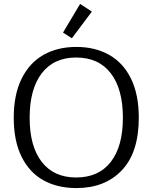

<svg xmlns="http://www.w3.org/2000/svg" viewBox="-20 -946 777 978"><path d="M301 -780 388 -926 448 -887 346 -751ZM50 -346Q50 -464 90 -545Q130 -626 201.5 -666.5Q273 -707 369 -707Q464 -707 536 -666.5Q608 -626 647.5 -545Q687 -464 687 -346Q687 -170 601 -79Q515 12 369 12Q273 12 201.5 -27.5Q130 -67 90 -147.5Q50 -228 50 -346ZM606 -346Q606 -492 544.5 -572.5Q483 -653 368 -653Q254 -653 192.5 -572.5Q131 -492 131 -346Q131 -201 192.5 -121.5Q254 -42 368 -42Q483 -42 544.5 -121.5Q606 -201 606 -346Z"/></svg>

Font: Maitree
Style: Regular
Weight: 400
Designer: CadsonDemak Team
Foundry: CadsonDemak
Version: Version 1.000